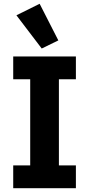

<svg xmlns="http://www.w3.org/2000/svg" viewBox="-20 -997 472 1017"><path d="M50 0V-121H140V-577H50V-698H382V-577H292V-121H382V0ZM67 -916 190 -977 289 -783 201 -740Z"/></svg>

Font: IBM Plex Thai
Style: Bold
Weight: 700
Designer: Mike Abbink, Paul van der Laan, Pieter van Rosmalen, Ben Mitchell, Mark Frömberg
Foundry: Bold Monday
Version: Version 1.0